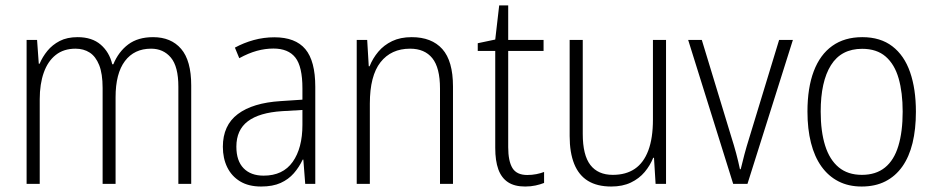

<svg xmlns="http://www.w3.org/2000/svg" viewBox="-20 -678 3449 708"><path d="M544.4 -541Q610.8 -541 647.9 -497.8Q685.1 -454.6 685.1 -362.8V0H637.7V-358.4Q637.7 -432.6 610.1 -465.6Q582.5 -498.5 537.1 -498.5Q475.1 -498.5 440.7 -452.9Q406.2 -407.2 406.2 -319.3V0H358.4V-353.5Q358.4 -406.2 345.7 -438Q333 -469.7 310.8 -484.1Q288.6 -498.5 258.3 -498.5Q214.8 -498.5 185.5 -475.3Q156.2 -452.1 141.4 -410.2Q126.5 -368.2 126.5 -312V0H78.1V-530.8H116.7L123 -442.9H126Q136.7 -468.3 154.8 -490.5Q172.9 -512.7 200.2 -526.9Q227.5 -541 266.1 -541Q319.3 -541 351.3 -513.4Q383.3 -485.8 394 -440.9H397.9Q417 -487.3 452.9 -514.2Q488.8 -541 544.4 -541Z M991.7 -540.5Q1069.3 -540.5 1106 -496.8Q1142.6 -453.1 1142.6 -357.9V0H1105.5L1098.6 -89.4H1096.2Q1083 -61.5 1063.5 -39.1Q1043.9 -16.6 1014.9 -3.4Q985.8 9.8 942.9 9.8Q896.5 9.8 865.2 -9.3Q834 -28.3 817.9 -61.3Q801.8 -94.2 801.8 -136.7Q801.8 -215.8 856.9 -257.3Q912.1 -298.8 1015.1 -305.2L1095.2 -310.5V-352.1Q1095.2 -432.6 1069.1 -465.8Q1043 -499 988.3 -499Q958 -499 927 -490.5Q896 -481.9 862.3 -463.4L846.2 -502.4Q878.4 -520 915.5 -530.3Q952.6 -540.5 991.7 -540.5ZM1095.2 -272.5 1020 -268.1Q936 -262.7 893.8 -230.7Q851.6 -198.7 851.6 -137.2Q851.6 -85 878.2 -57.6Q904.8 -30.3 952.1 -30.3Q1023.4 -30.3 1059.3 -81.1Q1095.2 -131.8 1095.2 -217.8Z M1498 -541Q1571.8 -541 1611.1 -497.1Q1650.4 -453.1 1650.4 -358.9V0H1602.5V-351.6Q1602.5 -428.2 1574.2 -463.4Q1545.9 -498.5 1492.2 -498.5Q1422.4 -498.5 1383.1 -448.5Q1343.8 -398.4 1343.8 -295.9V0H1295.4V-530.8H1334L1339.8 -433.6H1342.8Q1354.5 -462.9 1375 -487.3Q1395.5 -511.7 1426 -526.4Q1456.5 -541 1498 -541Z M1924.3 -32.7Q1941.9 -32.7 1958 -35.9Q1974.1 -39.1 1986.3 -43.9V-3.4Q1972.7 2 1955.1 5.9Q1937.5 9.8 1916.5 9.8Q1877.4 9.8 1853.3 -6.1Q1829.1 -22 1817.6 -53.5Q1806.2 -85 1806.2 -132.8V-490.2H1741.7V-518.6L1806.2 -532.2L1820.8 -658.2H1854V-530.8H1984.4V-490.2H1854V-135.3Q1854 -84 1869.6 -58.3Q1885.3 -32.7 1924.3 -32.7Z M2436 -530.8V0H2397.5L2391.6 -96.2H2388.7Q2377.4 -67.9 2357.2 -43.7Q2336.9 -19.5 2306.4 -4.9Q2275.9 9.8 2233.9 9.8Q2182.1 9.8 2148.2 -11Q2114.3 -31.7 2097.4 -73.5Q2080.6 -115.2 2080.6 -176.3V-530.8H2128.9V-184.1Q2128.9 -106 2157 -69.6Q2185.1 -33.2 2239.7 -33.2Q2288.1 -33.2 2320.8 -55.4Q2353.5 -77.6 2370.6 -123Q2387.7 -168.5 2387.7 -237.3V-530.8Z M2683.6 0 2517.6 -530.8H2567.9L2676.8 -172.9Q2686.5 -142.6 2694.6 -112.5Q2702.6 -82.5 2708.5 -54.2H2711.4Q2717.3 -79.6 2725.1 -108.6Q2732.9 -137.7 2742.7 -168.9L2853 -530.8H2903.8L2736.3 0Z M3357.4 -266.1Q3357.4 -201.7 3345 -150.6Q3332.5 -99.6 3307.4 -64Q3282.2 -28.3 3244.9 -9.3Q3207.5 9.8 3157.2 9.8Q3108.9 9.8 3071.8 -9.3Q3034.7 -28.3 3009 -64.2Q2983.4 -100.1 2970.5 -151.1Q2957.5 -202.1 2957.5 -266.6Q2957.5 -354 2980.7 -415.3Q3003.9 -476.6 3049.1 -508.8Q3094.2 -541 3159.7 -541Q3226.6 -541 3270.5 -507.3Q3314.5 -473.6 3335.9 -411.9Q3357.4 -350.1 3357.4 -266.1ZM3006.3 -266.6Q3006.3 -193.4 3022.7 -141.1Q3039.1 -88.9 3072.8 -61Q3106.4 -33.2 3158.2 -33.2Q3210 -33.2 3243.4 -60.3Q3276.9 -87.4 3292.7 -139.9Q3308.6 -192.4 3308.6 -266.6Q3308.6 -336.9 3293.7 -388.9Q3278.8 -440.9 3245.8 -469.5Q3212.9 -498 3159.2 -498Q3082 -498 3044.2 -437.7Q3006.3 -377.4 3006.3 -266.6Z"/></svg>

Font: Open Sans SemiCondensed Light
Style: Regular
Weight: 300
Width: 4
Designer: Monotype Design Team
Foundry: Monotype Imaging Inc.
Version: Version 3.000